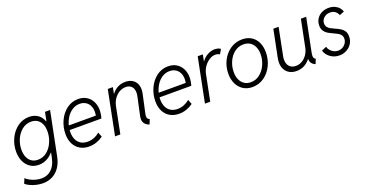

<svg xmlns="http://www.w3.org/2000/svg" viewBox="-32 -1207 4040 2103"><g transform="rotate(-20 1988.5 -155.0)"><path d="M9.8 147.5 33.2 90.3Q50.8 107.9 79.8 123.5Q108.9 139.2 143.1 148.4Q177.2 157.7 210 157.7Q280.8 157.7 327.4 113Q374 68.4 390.6 -9.3L404.3 -74.2H401.9Q369.1 -35.6 326.7 -13.9Q284.2 7.8 234.4 7.8Q178.2 7.8 135.7 -20Q93.3 -47.9 70.1 -97.7Q46.9 -147.5 46.9 -211.9Q46.9 -291.5 80.6 -363.3Q114.3 -435.1 174.3 -479Q234.4 -522.9 309.1 -522.9Q367.7 -522.9 409.2 -494.6Q450.7 -466.3 470.2 -412.6H473.1L494.1 -515.1H553.2L450.7 -5.4Q437 62 403.8 111.1Q370.6 160.2 320.6 186.5Q270.5 212.9 207.5 212.9Q169.9 212.9 131.3 203.9Q92.8 194.8 60.8 179.7Q28.8 164.6 9.8 147.5ZM446.3 -306.6Q446.3 -358.4 429.2 -394.3Q412.1 -430.2 381.8 -448.2Q351.6 -466.3 311.5 -466.3Q252.9 -466.3 206.5 -429.4Q160.2 -392.6 134.5 -333.7Q108.9 -274.9 108.9 -211.4Q108.9 -163.1 124.5 -126Q140.1 -88.9 170.7 -68.4Q201.2 -47.9 244.1 -47.9Q303.7 -47.9 349.9 -85.7Q396 -123.5 421.1 -183.3Q446.3 -243.2 446.3 -306.6Z M621.1 -208Q621.1 -288.6 654.3 -361.1Q687.5 -433.6 746.8 -478.3Q806.2 -522.9 880.9 -522.9Q937.5 -522.9 979 -497.1Q1020.5 -471.2 1042.2 -427Q1064 -382.8 1064 -329.1Q1064 -305.7 1059.3 -278.1Q1054.7 -250.5 1048.8 -234.9H679.2Q678.2 -218.3 678.2 -209.5Q678.2 -160.6 695.1 -124Q711.9 -87.4 744.6 -67.4Q777.3 -47.4 823.2 -47.4Q898.4 -47.4 964.4 -101.1L984.9 -46.9Q950.7 -22 908.9 -7.1Q867.2 7.8 820.8 7.8Q760.7 7.8 715.6 -18.6Q670.4 -44.9 645.8 -93.5Q621.1 -142.1 621.1 -208ZM1002.9 -285.6Q1007.3 -309.1 1007.3 -330.1Q1007.3 -370.6 991.7 -401.9Q976.1 -433.1 947 -450.4Q918 -467.8 878.9 -467.8Q832.5 -467.8 793.5 -443.1Q754.4 -418.5 727.5 -377.2Q700.7 -335.9 688 -285.6Z M1453.1 -81.1Q1453.1 -96.2 1458.5 -122.1L1503.4 -330.6Q1507.8 -352.1 1507.8 -370.6Q1507.8 -416 1483.4 -441.9Q1459 -467.8 1416 -467.8Q1375.5 -467.8 1339.8 -446.5Q1304.2 -425.3 1279.5 -389.2Q1254.9 -353 1246.1 -309.1L1184.6 0H1123L1225.6 -515.1H1285.2L1270.5 -441.9H1272Q1334 -522.9 1431.2 -522.9Q1474.1 -522.9 1506.1 -505.9Q1538.1 -488.8 1555.2 -457.8Q1572.3 -426.8 1572.3 -385.3Q1572.3 -362.3 1567.4 -339.4L1520.5 -122.6Q1516.1 -103 1516.1 -88.9Q1516.1 -73.2 1522.7 -63.7Q1529.3 -54.2 1544.9 -48.3L1522 7.8Q1484.4 -7.3 1468.8 -29.5Q1453.1 -51.8 1453.1 -81.1Z M1668.9 -208Q1668.9 -288.6 1702.1 -361.1Q1735.4 -433.6 1794.7 -478.3Q1854 -522.9 1928.7 -522.9Q1985.4 -522.9 2026.9 -497.1Q2068.4 -471.2 2090.1 -427Q2111.8 -382.8 2111.8 -329.1Q2111.8 -305.7 2107.2 -278.1Q2102.5 -250.5 2096.7 -234.9H1727.1Q1726.1 -218.3 1726.1 -209.5Q1726.1 -160.6 1742.9 -124Q1759.8 -87.4 1792.5 -67.4Q1825.2 -47.4 1871.1 -47.4Q1946.3 -47.4 2012.2 -101.1L2032.7 -46.9Q1998.5 -22 1956.8 -7.1Q1915 7.8 1868.7 7.8Q1808.6 7.8 1763.4 -18.6Q1718.3 -44.9 1693.6 -93.5Q1668.9 -142.1 1668.9 -208ZM2050.8 -285.6Q2055.2 -309.1 2055.2 -330.1Q2055.2 -370.6 2039.6 -401.9Q2023.9 -433.1 1994.9 -450.4Q1965.8 -467.8 1926.8 -467.8Q1880.4 -467.8 1841.3 -443.1Q1802.2 -418.5 1775.4 -377.2Q1748.5 -335.9 1735.8 -285.6Z M2273.9 -515.1H2333.5L2318.4 -438.5H2320.3Q2346.7 -477.1 2388.2 -500.2Q2429.7 -523.4 2473.1 -523.4Q2496.1 -523.4 2514.6 -517.3Q2533.2 -511.2 2541 -503.4L2509.8 -450.2Q2504.4 -456.5 2489.3 -460.9Q2474.1 -465.3 2459 -465.3Q2425.3 -465.3 2390.1 -443.8Q2355 -422.4 2328.4 -384.8Q2301.8 -347.2 2292.5 -300.8L2232.4 0H2170.9Z M2522.9 -218.3Q2522.9 -298.3 2557.4 -368.4Q2591.8 -438.5 2653.3 -480.7Q2714.8 -522.9 2791.5 -522.9Q2854 -522.9 2899.2 -494.6Q2944.3 -466.3 2967.5 -416Q2990.7 -365.7 2990.7 -301.8Q2990.7 -221.2 2956.8 -149.9Q2922.9 -78.6 2861.8 -35.4Q2800.8 7.8 2724.6 7.8Q2662.6 7.8 2616.9 -21.7Q2571.3 -51.3 2547.1 -102.5Q2522.9 -153.8 2522.9 -218.3ZM2929.2 -301.8Q2929.2 -350.1 2912.6 -387.5Q2896 -424.8 2864 -445.6Q2832 -466.3 2787.6 -466.3Q2728 -466.3 2681.9 -430.4Q2635.7 -394.5 2610.4 -336.7Q2585 -278.8 2585 -215.3Q2585 -166.5 2601.3 -128.9Q2617.7 -91.3 2649.4 -69.8Q2681.2 -48.3 2725.6 -48.3Q2784.2 -48.3 2830.8 -85Q2877.4 -121.6 2903.3 -180.2Q2929.2 -238.8 2929.2 -301.8Z M3085.9 -145.5Q3085.9 -168.5 3091.3 -196.8L3155.3 -515.1H3216.8L3153.8 -198.7Q3148.9 -175.8 3148.9 -154.8Q3148.9 -103.5 3176.5 -75.4Q3204.1 -47.4 3250 -47.4Q3289.6 -47.4 3324 -68.1Q3358.4 -88.9 3381.3 -123.3Q3404.3 -157.7 3412.6 -198.2L3476.6 -515.1H3538.1L3460.9 -130.4Q3455.6 -103.5 3455.6 -88.9Q3455.6 -74.2 3460.9 -63.7Q3466.3 -53.2 3479.5 -47.4L3457.5 7.8Q3428.2 -3.9 3413.8 -25.1Q3399.4 -46.4 3400.4 -75.2Q3371.1 -36.6 3330.6 -14.4Q3290 7.8 3238.8 7.8Q3193.4 7.8 3158.9 -10.5Q3124.5 -28.8 3105.2 -63.5Q3085.9 -98.1 3085.9 -145.5Z M3574.2 -107.4 3630.4 -131.3Q3636.2 -107.9 3652.8 -88.4Q3669.4 -68.8 3692.9 -57.4Q3716.3 -45.9 3741.7 -45.9Q3770 -45.9 3794.7 -59.8Q3819.3 -73.7 3834.2 -97.2Q3849.1 -120.6 3849.1 -147.9Q3849.1 -172.9 3836.7 -189.9Q3824.2 -207 3805.4 -218Q3786.6 -229 3754.9 -243.2Q3716.8 -260.3 3694.1 -274.2Q3671.4 -288.1 3655.3 -312.7Q3639.2 -337.4 3639.2 -375Q3639.2 -418 3660.4 -451.7Q3681.6 -485.4 3718.5 -504.2Q3755.4 -522.9 3800.3 -522.9Q3839.4 -522.9 3869.9 -509.5Q3900.4 -496.1 3919.4 -474.4Q3938.5 -452.6 3945.8 -427.7L3891.1 -405.8Q3880.9 -433.1 3858.2 -451.4Q3835.4 -469.7 3798.3 -469.7Q3769 -469.7 3745.8 -457.3Q3722.7 -444.8 3709.7 -423.8Q3696.8 -402.8 3696.8 -377.9Q3696.8 -353 3709.2 -336.4Q3721.7 -319.8 3740.2 -309.1Q3758.8 -298.3 3790.5 -284.7Q3828.1 -268.1 3851.3 -253.9Q3874.5 -239.7 3890.6 -215.1Q3906.7 -190.4 3906.7 -152.3Q3906.7 -107.4 3884.3 -70.8Q3861.8 -34.2 3823 -13.2Q3784.2 7.8 3737.8 7.8Q3697.3 7.8 3663.1 -8.1Q3628.9 -23.9 3605.7 -50.3Q3582.5 -76.7 3574.2 -107.4Z"/></g></svg>

Font: Reddit Sans Vanilla Light
Style: Italic
Weight: 300
Italic angle: -11.25°
Designer: Stephen Hutchings
Version: Version 1.013